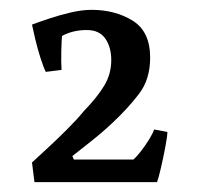

<svg xmlns="http://www.w3.org/2000/svg" viewBox="-20 -685 407 390"><path d="M106 -612Q105 -603 104.5 -581Q104 -559 105 -543L73 -539Q68 -549 62 -568Q56 -587 51.5 -606Q47 -625 45 -635Q58 -640 79 -647Q100 -654 123 -659.5Q146 -665 166 -665Q214 -665 249.5 -643Q285 -621 285 -568Q285 -524 262.5 -494.5Q240 -465 209 -436Q189 -417 165 -398Q141 -379 127 -368L130 -361H251Q257 -366 266 -377.5Q275 -389 283 -402Q291 -415 293 -422L320 -417Q320 -409 316 -387.5Q312 -366 307 -344.5Q302 -323 299 -315H50L45 -355Q57 -366 76.5 -384Q96 -402 116.5 -422.5Q137 -443 150 -459Q178 -488 192 -511.5Q206 -535 206 -563Q206 -589 194 -606.5Q182 -624 156 -624Q128 -624 106 -612Z"/></svg>

Font: Buenard
Style: Regular
Weight: 400
Version: Version 2.000